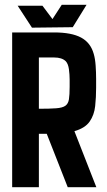

<svg xmlns="http://www.w3.org/2000/svg" viewBox="-20 -785 450 805"><path d="M114 -669 54 -761H158L200 -705L239 -765H343L285 -671ZM31 0V-649H207Q280 -649 320 -627.5Q360 -606 373 -559Q379 -539 381 -510Q383 -481 383 -455Q383 -429 383 -417Q383 -377 379 -340Q375 -303 356 -275.5Q337 -248 292 -235L384 0H264L176 -224H143V0ZM143 -329Q189 -329 215.5 -331Q242 -333 254 -341.5Q266 -350 269 -368.5Q272 -387 272 -421Q272 -430 272 -451Q272 -472 269 -494.5Q266 -517 256 -528Q240 -544 207 -544H143Z"/></svg>

Font: New Amsterdam
Style: Regular
Weight: 400
Designer: Vladimir Nikolic
Foundry: Vladimir Nikolic
Version: Version 1.000; ttfautohint (v1.8.4.7-5d5b)